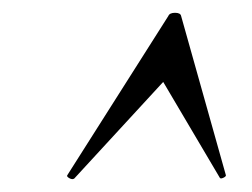

<svg xmlns="http://www.w3.org/2000/svg" viewBox="-20 -654 393 300"><path d="M96 -375Q93 -373 88.5 -375.5Q84 -378 85 -380L243 -629Q245 -634 253.5 -634Q262 -634 263 -629L333 -380Q333 -378 328.5 -376Q324 -374 323 -377L235 -526Z"/></svg>

Font: Cormorant Garamond Light Medium
Style: Italic
Weight: 500
Italic angle: -10°
Version: Version 4.001